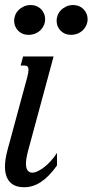

<svg xmlns="http://www.w3.org/2000/svg" viewBox="-25 -747 374 777"><path d="M85 -433.6Q87.9 -443.8 89.1 -451.4Q90.3 -459 90.3 -464.4Q90.3 -474.6 85.7 -478.3Q81.1 -481.9 72.3 -481.9H58.6L68.4 -518.6H191.9L94.2 -157.2Q92.3 -150.4 89.8 -141.4Q87.4 -132.3 85.2 -122.8Q83 -113.3 81.5 -103.3Q80.1 -93.3 80.1 -84.5Q80.1 -65.4 87.2 -56.9Q94.2 -48.3 105.5 -48.3Q115.7 -48.3 128.9 -54.7Q142.1 -61 155.5 -71.8Q168.9 -82.5 182.1 -97.2Q195.3 -111.8 205.6 -128.4V-77.1Q172.9 -31.7 140.6 -10.5Q108.4 10.7 73.2 10.7Q33.7 10.7 14.4 -11Q-4.9 -32.7 -4.9 -72.8Q-4.9 -102.1 5.4 -140.1ZM89.4 -606Q77.6 -606 67.4 -610.1Q57.1 -614.3 49.3 -621.8Q41.5 -629.4 36.9 -640.1Q32.2 -650.9 32.2 -663.6Q32.2 -672.9 36.1 -684.1Q40 -695.3 48.6 -704.6Q57.1 -713.9 70.1 -720.2Q83 -726.6 100.6 -726.6Q112.3 -726.6 122.8 -722.2Q133.3 -717.8 140.9 -710.2Q148.4 -702.6 153.1 -691.9Q157.7 -681.2 157.7 -668.5Q157.7 -658.7 153.8 -647.9Q149.9 -637.2 141.4 -627.7Q132.8 -618.2 119.9 -612.1Q106.9 -606 89.4 -606ZM261.2 -606Q249.5 -606 239.3 -610.1Q229 -614.3 221.2 -621.8Q213.4 -629.4 208.7 -640.1Q204.1 -650.9 204.1 -663.6Q204.1 -672.9 208 -684.1Q211.9 -695.3 220.5 -704.6Q229 -713.9 241.9 -720.2Q254.9 -726.6 272.5 -726.6Q284.2 -726.6 294.7 -722.2Q305.2 -717.8 312.7 -710.2Q320.3 -702.6 325 -691.9Q329.6 -681.2 329.6 -668.5Q329.6 -658.7 325.7 -647.9Q321.8 -637.2 313.2 -627.7Q304.7 -618.2 291.7 -612.1Q278.8 -606 261.2 -606Z"/></svg>

Font: Arian AMU Serif
Style: Italic
Weight: 400
Italic angle: -15°
Designer: Ruben Hakobyan (Tarumian)
Foundry: Ruben Hakobyan (Tarumian)
Version: Version 1.002